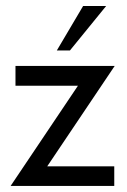

<svg xmlns="http://www.w3.org/2000/svg" viewBox="-20 -615 420 635"><path d="M331.1 -595.2 211.4 -448.2H168L254.9 -595.2ZM359.4 -397 136.2 -64.9H357.9V0H15.1L237.8 -331.5H31.2V-397Z"/></svg>

Font: Now
Style: Regular
Weight: 400
Designer: Alfredo Marco Pradil
Foundry: Alfredo Marco Pradil
Version: Version 1.200;hotconv 1.0.109;makeotfexe 2.5.65596